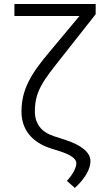

<svg xmlns="http://www.w3.org/2000/svg" viewBox="-20 -747 555 953"><path d="M51.5 -727.3V-667.6H374.6L226.2 -490.1C134.6 -381.7 87 -304 86.6 -194.2C86.3 -104.4 138.5 -40.1 232.6 -10.3L275.6 3.2C329.2 20.6 358.7 39.8 359 62.5C359 84.9 342.3 117.9 312.1 150.9L351.6 185.7C400.2 141.7 429 93 429 52.9C429 8.9 384.2 -26.3 304 -52.9L245.4 -71.7C185 -92 152.7 -133.5 153.1 -195C153.1 -295.5 196.7 -349.4 282.3 -457.4L454.9 -676.5V-727.3Z"/></svg>

Font: Karasuma Gothic
Style: Light
Weight: 300
Designer: Rasmus Andersson / Ryoko Nishizuka
Foundry: rsms
Version: Version 1.00